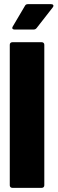

<svg xmlns="http://www.w3.org/2000/svg" viewBox="-20 -903 277 923"><path d="M50 -761H141C147 -761 152 -763 156 -768L234 -868C240 -876 236 -883 226 -883H114C108 -883 103 -881 100 -875L41 -775C36 -766 41 -761 50 -761ZM39 0H181C188 0 193 -5 193 -12V-688C193 -695 188 -700 181 -700H39C32 -700 27 -695 27 -688V-12C27 -5 32 0 39 0Z"/></svg>

Font: Barlow Condensed ExtraBold
Style: Regular
Weight: 800
Width: 3
Designer: Jeremy Tribby
Foundry: Tribby Type
Version: Version 1.422;hotconv 1.0.109;makeotfexe 2.5.65596